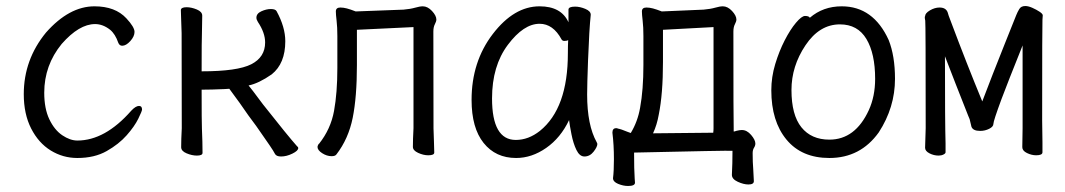

<svg xmlns="http://www.w3.org/2000/svg" viewBox="-20 -507 3540 638"><path d="M237 18Q189 18 148.5 -7Q108 -32 83.5 -80Q59 -128 59 -194Q59 -309 133 -399Q210 -486 294 -486Q363 -486 400 -446Q427 -417 427 -401Q427 -386 413 -370.5Q399 -355 386 -355Q377 -355 373 -365Q363 -394 346 -408Q322 -427 296 -427Q243 -427 185 -361Q127 -290 127 -199Q127 -146 144 -110.5Q161 -75 187 -57.5Q213 -40 237 -40Q329 -40 416 -139Q431 -155 442 -155Q452 -155 452 -143Q452 -138 439.5 -112.5Q427 -87 401 -57.5Q375 -28 334.5 -5Q294 18 237 18Z M914 13Q898 13 893.5 4Q889 -5 876 -24L858 -50Q831 -90 805 -124Q780 -161 742 -212L726 -211Q682 -209 650 -209Q650 -100 651 -79Q653 -34 653 1Q653 10 634 10Q618 10 600 2.5Q582 -5 582 -18Q582 -43 584 -81Q584 -376 583.5 -397Q583 -418 582 -440.5Q581 -463 581 -473Q581 -483 600 -483Q616 -483 634 -475.5Q652 -468 652 -455L651 -396Q650 -378 650 -270Q769 -270 815 -293.5Q861 -317 861 -366Q861 -398 837 -434Q832 -442 832 -448Q832 -462 848.5 -469.5Q865 -477 880 -477Q895 -477 899 -470Q928 -417 928 -370Q928 -296 883 -260Q840 -230 806 -223L821 -204L854 -160Q936 -56 968 -20Q971 -19 971 -15Q971 -6 951.5 3.5Q932 13 914 13Z M1082 12Q1066 12 1050.5 2Q1035 -8 1035 -19Q1035 -22 1039 -29H1040Q1079 -78 1090 -138.5Q1101 -199 1101 -281V-387Q1101 -417 1098.5 -438Q1096 -459 1096 -469Q1096 -482 1111 -482Q1121 -482 1132.5 -479Q1144 -476 1162 -469L1321 -475Q1344 -477 1359.5 -481.5Q1375 -486 1385 -486Q1401 -486 1415.5 -470.5Q1430 -455 1430 -442Q1430 -436 1425 -426.5Q1420 -417 1420 -402Q1420 -101 1420.5 -80.5Q1421 -60 1422 -36Q1423 -12 1423 0Q1423 9 1403 9Q1387 9 1369.5 1Q1352 -7 1352 -19Q1352 -43 1354 -81V-417L1166 -408V-291Q1166 -185 1152 -115.5Q1138 -46 1098 6Q1094 12 1082 12Z M1695 18Q1627 18 1587 -32Q1547 -82 1547 -175Q1547 -302 1617.5 -394Q1688 -486 1773 -486Q1845 -486 1869 -433V-475Q1869 -485 1891 -485Q1907 -485 1925 -477.5Q1943 -470 1943 -458Q1938 -411 1934 -306Q1931 -225 1931 -193Q1931 -91 1963 -34L1965 -29Q1965 -19 1952.5 -3Q1940 13 1922 13Q1906 13 1895.5 -8.5Q1885 -30 1879 -60.5Q1873 -91 1871 -108Q1843 -49 1795 -15.5Q1747 18 1695 18ZM1694 -42Q1736 -42 1774 -72Q1867 -147 1867 -330Q1867 -356 1868 -374Q1865 -371 1855 -371Q1849 -371 1846 -376Q1818 -428 1773 -428Q1720 -428 1667.5 -358Q1615 -288 1615 -180Q1615 -42 1694 -42Z M2067 111Q2051 111 2034 104Q2017 97 2017 85Q2020 62 2020 22Q2020 -26 2015 -66Q2015 -81 2027 -81H2031L2032 -80Q2044 -78 2065 -69L2076 -65Q2099 -103 2107 -149Q2118 -209 2118 -291V-387Q2118 -417 2115.5 -438Q2113 -459 2113 -469Q2113 -482 2128 -482Q2138 -482 2149.5 -479Q2161 -476 2179 -469L2318 -475Q2341 -477 2356.5 -481.5Q2372 -486 2382 -486Q2398 -486 2412.5 -470.5Q2427 -455 2427 -442Q2427 -436 2422 -426.5Q2417 -417 2417 -402Q2417 -101 2418 -81Q2418 -75 2418 -70Q2422 -70 2426 -72Q2438 -75 2445 -75Q2462 -75 2476 -58.5Q2490 -42 2490 -30Q2490 -23 2485.5 -16Q2481 -9 2481 2Q2481 33 2483 56L2485 95Q2485 106 2467 106Q2451 106 2431.5 97Q2412 88 2412 74Q2414 36 2414 -6Q2395 -7 2087 0Q2087 57 2089 86L2090 100Q2090 111 2067 111ZM2150 -64 2350 -66Q2351 -73 2351 -81V-417L2183 -408V-301Q2183 -195 2169 -126Q2163 -92 2150 -64Z M2736 18Q2644 18 2593.5 -43Q2543 -104 2543 -207Q2543 -251 2556 -294Q2569 -337 2587.5 -373Q2606 -409 2625 -431.5Q2644 -454 2655 -454Q2668 -454 2671 -448Q2715 -486 2777 -486Q2882 -486 2933 -374Q2954 -321 2954 -245Q2954 -150 2900 -67Q2839 18 2736 18ZM2736 -43Q2822 -43 2867 -141Q2888 -187 2888 -245Q2888 -329 2859 -377.5Q2830 -426 2771 -426Q2703 -426 2656.5 -356.5Q2610 -287 2610 -208Q2610 -125 2643 -84Q2676 -43 2736 -43Z M3099 10Q3083 10 3068.5 2.5Q3054 -5 3054 -16L3056 -81Q3056 -432 3054.5 -438.5Q3053 -445 3053 -450Q3053 -452 3054 -453Q3054 -463 3070 -472.5Q3086 -482 3102 -482Q3123 -482 3129 -466Q3130 -460 3141 -432Q3192 -296 3244 -170Q3277 -257 3319 -362L3357 -457Q3361 -467 3367 -477Q3373 -487 3387 -487Q3397 -487 3410.5 -481Q3424 -475 3434.5 -468Q3445 -461 3445 -456Q3445 -449 3444 -441.5Q3443 -434 3443 -106L3444 -34V-1Q3444 9 3423 9Q3408 9 3392.5 1.5Q3377 -6 3377 -18L3378 -81V-356Q3366 -326 3335 -248L3308 -178Q3281 -105 3281 -95.5Q3281 -86 3267 -79Q3253 -72 3237 -72Q3213 -72 3208 -86L3202 -111L3197 -123Q3153 -234 3120 -320Q3120 -97 3122 -30V-1Q3122 3 3115 6.5Q3108 10 3099 10Z"/></svg>

Font: LXGW WenKai Mono TC
Style: Regular
Weight: 400
Designer: LXGW / Fontworks Inc.
Foundry: LXGW / Fontworks Inc.
Version: Version 1.330